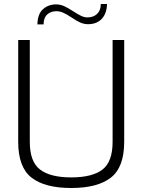

<svg xmlns="http://www.w3.org/2000/svg" viewBox="-20 -934 713 960"><path d="M71 -225V-734H129V-225Q129 -125 180.5 -86Q232 -47 336 -47Q441 -47 492 -86Q543 -125 543 -225V-734H601V-225Q601 -98 534.5 -46Q468 6 336 6Q204 6 137.5 -46Q71 -98 71 -225ZM260 -912Q282 -912 301.5 -903Q321 -894 347 -877Q372 -861 387 -854Q402 -847 418 -847Q447 -847 465.5 -864.5Q484 -882 484 -914H515Q514 -867 489 -840Q464 -813 420 -813Q400 -813 381 -821.5Q362 -830 337 -847Q313 -863 296 -870.5Q279 -878 262 -878Q234 -878 216 -861.5Q198 -845 198 -812H167Q168 -864 195 -888Q222 -912 260 -912Z"/></svg>

Font: Exo Light
Style: Regular
Weight: 300
Designer: Natanael Gama
Foundry: Natanael Gama
Version: Version 1.500; ttfautohint (v1.6)